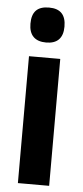

<svg xmlns="http://www.w3.org/2000/svg" viewBox="-54 -795 356 826"><g transform="rotate(5 123.5 -382.0)"><path d="M124 -764C73 -764 50 -739 50 -688C50 -638 76 -613 124 -613C172 -613 197 -638 197 -688C197 -738 174 -764 124 -764ZM191 -548H56V0H191Z"/></g></svg>

Font: Noto Sans Oriya ExtCond Bold
Style: Bold
Weight: 700
Width: 2
Designer: Amélie Bonet and Sol Matas
Foundry: Google LLC
Version: Version 2.006